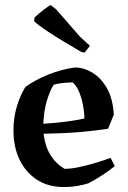

<svg xmlns="http://www.w3.org/2000/svg" viewBox="-20 -739 513 771"><path d="M236 12Q173 12 128 -17.5Q83 -47 58.5 -98Q34 -149 34 -215Q34 -266 47.5 -311Q61 -356 82 -390Q121 -418 174 -439.5Q227 -461 281 -468Q316 -468 350.5 -447.5Q385 -427 409 -385.5Q433 -344 437 -279L414 -222Q364 -214 297.5 -208.5Q231 -203 155 -202Q161 -152 182 -117.5Q203 -83 239 -61Q266 -61 300 -68.5Q334 -76 367 -86Q400 -96 424 -105L441 -72Q420 -55 393 -37Q366 -19 335 -3Q321 2 294.5 7Q268 12 236 12ZM154 -242Q203 -245 245 -250.5Q287 -256 319 -263Q318 -306 306 -347Q294 -388 272 -408Q254 -408 230.5 -405.5Q207 -403 195 -398Q180 -374 168 -333.5Q156 -293 154 -242ZM320 -528 307 -530Q221 -580 175 -610.5Q129 -641 117 -654L119 -669Q137 -686 155 -699.5Q173 -713 183 -719L205 -702L300 -593L341 -555Z"/></svg>

Font: Labrada SemiBold
Style: Regular
Weight: 600
Designer: Mercedes Jáuregui
Foundry: Omnibus-Type Team
Version: Version 1.000; ttfautohint (v1.8.4.7-5d5b)